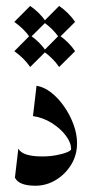

<svg xmlns="http://www.w3.org/2000/svg" viewBox="-20 -606 304 634"><path d="M100.6 -322.8Q125.5 -318.8 149.2 -300.3Q172.9 -281.7 192.1 -253.9Q211.4 -226.1 222.9 -194.6Q234.4 -163.1 234.4 -133.3Q234.4 -93.3 214.6 -61.5Q194.8 -29.8 163.6 -11.2Q132.3 7.3 97.2 7.3Q42 7.3 29.3 -19.5L40.5 -115.2Q54.2 -89.4 119.6 -89.4Q142.6 -89.4 164.6 -93.3Q186.5 -97.2 200.7 -103Q214.8 -108.9 214.8 -113.3Q214.8 -135.3 197 -158.7Q179.2 -182.1 150.6 -200Q122.1 -217.8 88.9 -222.7ZM79.6 -586.4Q111.8 -564 132.3 -533.7L79.6 -481.4Q69.3 -496.6 56.2 -509.5Q43 -522.5 27.3 -533.7ZM175.3 -586.4Q207.5 -564 228 -533.7L175.3 -481.4Q165 -496.6 151.9 -509.5Q138.7 -522.5 123 -533.7ZM79.6 -489.7Q111.8 -467.3 132.3 -437L79.6 -384.8Q69.3 -399.9 56.2 -412.8Q43 -425.8 27.3 -437ZM175.3 -489.7Q207.5 -467.3 228 -437L175.3 -384.8Q165 -399.9 151.9 -412.8Q138.7 -425.8 123 -437Z"/></svg>

Font: Lateef Medium
Style: Regular
Weight: 500
Designer: SIL International
Foundry: SIL International
Version: Version 4.200